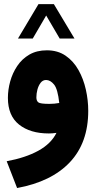

<svg xmlns="http://www.w3.org/2000/svg" viewBox="-20 -652 470 938"><path d="M168 -631.8H243.2L343.8 -463.9H271.5L205.6 -576.2L140.1 -463.9H67.9ZM255.9 -2.9Q235.4 0 218.8 0Q127.4 0 73 -43.5Q18.6 -86.9 18.6 -173.8Q18.6 -213.4 29.8 -254.2Q41 -294.9 64.2 -329.6Q87.4 -364.3 123.5 -385.3Q159.7 -406.2 209 -406.2Q262.2 -406.2 300.5 -379.9Q338.9 -353.5 363.3 -310.1Q387.7 -266.6 399.4 -214.4Q411.1 -162.1 411.1 -110.4Q411.1 45.4 321.3 140.6Q231.4 235.8 63.5 266.6L12.7 135.7Q104.5 118.7 167 84.5Q229.5 50.3 255.9 -2.9ZM269.5 -148.9Q262.2 -216.8 244.1 -239Q226.1 -261.2 205.1 -261.2Q189 -261.2 178.5 -247.6Q168 -233.9 162.8 -214.4Q157.7 -194.8 157.7 -176.3Q157.7 -159.7 167 -152.1Q176.3 -144.5 221.2 -144.5Q245.6 -144.5 269.5 -148.9Z"/></svg>

Font: Vazir Black UI
Style: Black-UI
Weight: 900
Designer: Saber Rastikerdar
Foundry: Saber Rastikerdar
Version: Version 30.1.0